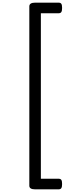

<svg xmlns="http://www.w3.org/2000/svg" viewBox="-20 -1352 568 1447"><path d="M448 -1292Q448 -1270 442 -1261Q436 -1252 421 -1252H288V-5H421Q436 -5 442 3.5Q448 12 448 35Q448 57 442 66Q436 75 421 75H245Q201 75 201 48V-1304Q201 -1332 245 -1332H421Q436 -1332 442 -1323.5Q448 -1315 448 -1292Z"/></svg>

Font: Playwrite VN
Style: Regular
Weight: 400
Designer: Veronika Burian, José Scaglione
Foundry: TypeTogether
Version: Version 1.002